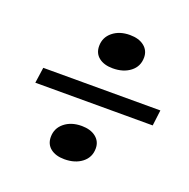

<svg xmlns="http://www.w3.org/2000/svg" viewBox="-92 -590 634 644"><g transform="rotate(20 225.0 -267.5)"><path d="M134 -89Q134 -120 158 -139.5Q182 -159 219 -159Q251 -159 270 -144Q289 -129 289 -104Q289 -72 264.5 -53Q240 -34 202 -34Q171 -34 152.5 -48.5Q134 -63 134 -89ZM182 -431Q182 -462 206 -481.5Q230 -501 267 -501Q299 -501 318 -486Q337 -471 337 -446Q337 -414 312.5 -395Q288 -376 250 -376Q219 -376 200.5 -390.5Q182 -405 182 -431ZM449 -298 442 -242H23L31 -298Z"/></g></svg>

Font: Unna
Style: Bold Italic
Weight: 700
Italic angle: -8.05°
Designer: Jorge de Buen Unna
Foundry: Omnibus-Type
Version: Version 2.008